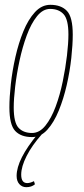

<svg xmlns="http://www.w3.org/2000/svg" viewBox="-20 -559 347 797"><path d="M113 10Q67 10 43 -15.5Q19 -41 19 -114Q19 -155 25 -210Q31 -265 44 -322.5Q57 -380 77 -429Q97 -478 125 -508.5Q153 -539 189 -539Q234 -539 258 -513.5Q282 -488 282 -415Q282 -374 276 -318.5Q270 -263 257 -206Q244 -149 224 -100Q204 -51 176.5 -20.5Q149 10 113 10ZM113 -7Q144 -7 168.5 -37.5Q193 -68 211 -116.5Q229 -165 240.5 -221Q252 -277 258 -328.5Q264 -380 264 -416Q264 -478 244 -500Q224 -522 188 -522Q158 -522 133.5 -491.5Q109 -461 91 -412Q73 -363 61 -307Q49 -251 43 -199.5Q37 -148 37 -113Q37 -50 57 -28.5Q77 -7 113 -7ZM137 -3 154 -2Q113 44 90.5 88.5Q68 133 68 166Q68 201 93 201Q105 201 121 193L125 206Q111 218 89 218Q72 218 60.5 205.5Q49 193 49 171Q49 103 137 -3Z"/></svg>

Font: Georama Condensed Thin
Style: Italic
Weight: 100
Width: 3
Italic angle: -9°
Designer: Jean-Baptiste Levee
Foundry: Production Type
Version: Version 1.000